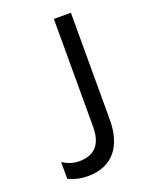

<svg xmlns="http://www.w3.org/2000/svg" viewBox="-134 -772 664 848"><g transform="rotate(-20 198.0 -348.0)"><path d="M131 4C249 4 306 -76 306 -196V-700H226V-193C226 -118 195 -71 118 -71C87 -71 61 -81 40 -95V-16C64 -4 97 4 131 4Z"/></g></svg>

Font: Fixel Text Regular
Style: Regular
Weight: 400
Width: 4
Designer: AlfaBravo + MacPaw
Foundry: Kyrylo Tkachov, Marchela Mozhyna, Serhii Makarenko, Maria Weinstein, Zakhar Kryvoshyya
Version: Version 1.211